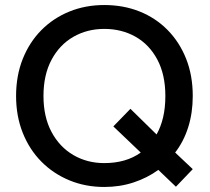

<svg xmlns="http://www.w3.org/2000/svg" viewBox="-20 -732 836 764"><path d="M680 11 610 -56Q566 -24 511.5 -6Q457 12 395 12Q320 12 256 -14.5Q192 -41 144.5 -89Q97 -137 70.5 -203.5Q44 -270 44 -350Q44 -431 70.5 -497.5Q97 -564 144.5 -612Q192 -660 256 -686Q320 -712 395 -712Q471 -712 535 -686.5Q599 -661 646.5 -613Q694 -565 720.5 -498.5Q747 -432 747 -350Q747 -283 729 -226Q711 -169 677 -125L747 -59ZM153 -350Q153 -267 185 -207Q217 -147 272 -115Q327 -83 395 -83Q438 -83 474.5 -93.5Q511 -104 540 -125L431 -229L499 -299L603 -197Q620 -227 629 -265Q638 -303 638 -350Q638 -435 606 -495Q574 -555 519 -586Q464 -617 395 -617Q327 -617 272 -585.5Q217 -554 185 -494Q153 -434 153 -350Z"/></svg>

Font: Rethink Sans Medium
Style: Regular
Weight: 500
Designer: The Rethink Sans project authors (Hans Thiessen). DM Sans designed by Colophon Foundry.
Foundry: Rethink Communications LLC
Version: Version 1.001